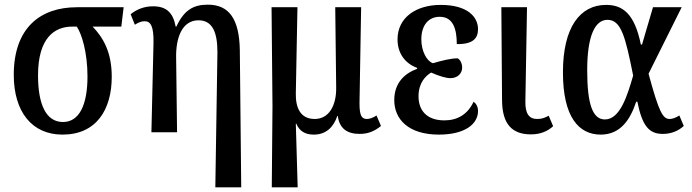

<svg xmlns="http://www.w3.org/2000/svg" viewBox="-20 -567 2965 823"><path d="M248 10C393 10 459 -97 459 -238C459 -344 422 -406 377 -453H500L510 -536H310C151 -536 39 -446 39 -246C39 -89 116 10 248 10ZM250 -44C176 -44 143 -122 143 -244C143 -404 213 -453 290 -453H309C331 -421 355 -341 355 -239C355 -116 319 -44 250 -44Z M903 236H1014L1008 -351C1006 -487 961 -547 871 -547C809 -547 769 -524 736 -453H733C722 -513 693 -540 636 -540C598 -540 566 -527 540 -506L558 -461C575 -472 588 -476 600 -476C627 -476 639 -452 638 -384L629 0H739L735 -318C733 -402 759 -480 831 -480C891 -480 912 -428 912 -343Z M1145 236H1256L1248 -37H1250C1263 -5 1288 10 1325 10C1376 10 1409 -20 1426 -70H1428C1435 -16 1468 7 1522 7C1558 7 1586 -5 1613 -27L1594 -72C1581 -63 1565 -57 1553 -57C1529 -57 1521 -73 1521 -125L1528 -536H1417L1421 -191C1422 -113 1389 -57 1329 -57C1267 -57 1247 -106 1248 -166L1255 -536H1144L1148 -112Z M1861 10C1974 10 2029 -36 2029 -91C2029 -111 2020 -124 2010 -131C1985 -77 1941 -51 1885 -51C1807 -51 1774 -96 1774 -154C1774 -213 1805 -242 1828 -256C1862 -241 1891 -232 1911 -232C1941 -232 1961 -252 1961 -277C1961 -297 1952 -311 1942 -317C1912 -317 1873 -307 1836 -296C1810 -304 1786 -347 1786 -398C1786 -458 1816 -495 1865 -495C1922 -495 1938 -443 1938 -378C2008 -377 2029 -403 2029 -442C2029 -494 1985 -546 1869 -546C1765 -546 1684 -493 1684 -398C1684 -339 1716 -295 1768 -276V-272C1716 -253 1670 -213 1670 -138C1670 -54 1733 10 1861 10Z M2256 9C2299 9 2329 -6 2351 -26L2332 -71C2315 -62 2303 -57 2282 -57C2248 -57 2231 -80 2232 -132L2239 -536H2129L2132 -136C2133 -36 2174 9 2256 9Z M2555 10C2640 10 2682 -55 2707 -131H2712C2733 -27 2762 7 2821 7C2859 7 2889 -7 2911 -27L2892 -72C2878 -63 2863 -57 2851 -57C2821 -57 2805 -85 2760 -251L2902 -536H2779L2732 -376H2727C2700 -510 2648 -546 2578 -546C2467 -546 2393 -451 2393 -257C2393 -65 2461 10 2555 10ZM2573 -55C2521 -55 2497 -118 2497 -266C2497 -410 2529 -482 2584 -482C2643 -482 2661 -408 2694 -243C2670 -161 2639 -55 2573 -55Z"/></svg>

Font: Noto Serif Condensed Medium
Style: Regular
Weight: 500
Width: 3
Designer: Monotype Design Team
Foundry: Monotype Imaging Inc.
Version: Version 2.015